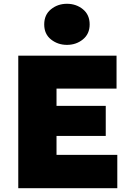

<svg xmlns="http://www.w3.org/2000/svg" viewBox="-20 -994 690 1014"><path d="M76.5 0V-700H595.5V-526H278.5V-435H538.5V-276H278.5V-176H599.5V0ZM333.5 -757Q285.5 -757 249.5 -785.5Q213.5 -814 213.5 -865Q213.5 -916 249.2 -945Q285 -974 333.5 -974Q382.5 -974 418 -945Q453.5 -916 453.5 -865Q453.5 -815 418 -786Q382.5 -757 333.5 -757Z"/></svg>

Font: Geologica Black
Style: Regular
Weight: 900
Designer: Sindre Bremnes, Frode Helland
Foundry: Monokrom Skriftforlag AS
Version: Version 1.010;gftools[0.9.28]